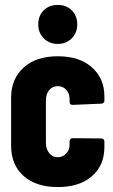

<svg xmlns="http://www.w3.org/2000/svg" viewBox="-20 -750 459 778"><path d="M25 -160V-354Q25 -430 75.5 -476Q126 -522 214 -522Q302 -522 352.5 -477Q403 -432 403 -360V-342Q403 -337 399.5 -333.5Q396 -330 391 -330L274 -325Q262 -325 262 -337V-349Q262 -371 248.5 -386Q235 -401 214 -401Q193 -401 179.5 -385Q166 -369 166 -343V-171Q166 -146 179.5 -129.5Q193 -113 214 -113Q235 -113 248.5 -128Q262 -143 262 -165V-178Q262 -183 265.5 -186.5Q269 -190 274 -190L391 -189Q396 -189 399.5 -185.5Q403 -182 403 -177V-154Q403 -80 352.5 -36Q302 8 214 8Q126 8 75.5 -37Q25 -82 25 -160ZM135 -651Q135 -686 157 -708Q179 -730 214 -730Q249 -730 271 -708Q293 -686 293 -651Q293 -617 270.5 -594.5Q248 -572 214 -572Q180 -572 157.5 -594.5Q135 -617 135 -651Z"/></svg>

Font: Barlow Condensed
Style: Bold
Weight: 700
Width: 3
Designer: Jeremy Tribby
Foundry: Tribby Type
Version: Version 1.500